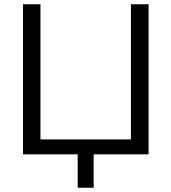

<svg xmlns="http://www.w3.org/2000/svg" viewBox="-20 -725 805 902"><path d="M345 157V0H88V-705H170V-70H595V-705H678V0H420V157Z"/></svg>

Font: Winston
Style: Regular
Weight: 400
Designer: Original fonts by Vernon Adams / Changes by Cristiano Sobral
Foundry: Original fonts by Vernon Adams / Changes by Cristiano Sobral
Version: Version 2.503;July 17, 2020;FontCreator 13.0.0.2655 64-bit